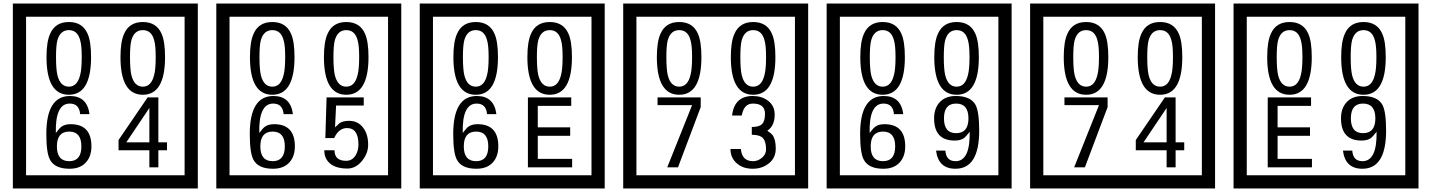

<svg xmlns="http://www.w3.org/2000/svg" viewBox="-20 -980 8125 1090"><path d="M1103 90H53V-960H1103ZM1028 15V-885H128V15ZM497 -656Q497 -442 371 -442Q244 -442 244 -656Q244 -744 265 -789Q294 -855 371 -855Q448 -855 477 -789Q497 -745 497 -656ZM444 -656Q444 -723 435 -752Q420 -809 371 -809Q322 -809 306 -752Q298 -723 298 -656Q298 -587 306 -553Q322 -488 371 -488Q419 -488 435 -554Q444 -587 444 -656ZM917 -656Q917 -442 791 -442Q664 -442 664 -656Q664 -744 685 -789Q714 -855 791 -855Q868 -855 897 -789Q917 -745 917 -656ZM864 -656Q864 -723 855 -752Q840 -809 791 -809Q742 -809 726 -752Q718 -723 718 -656Q718 -587 726 -553Q742 -488 791 -488Q839 -488 855 -554Q864 -587 864 -656ZM499 -149Q499 -91 466.5 -56.5Q434 -22 375 -22Q291 -22 264 -73Q243 -111 243 -219Q243 -435 377 -435Q475 -435 488 -332H435Q430 -392 376 -392Q293 -392 297 -225Q318 -253 328 -260Q348 -275 381 -275Q499 -275 499 -149ZM442 -149Q442 -233 373 -233Q303 -233 303 -149Q303 -65 373 -65Q442 -65 442 -149ZM928 -127H879V-30H828V-127H653V-185L818 -427H879V-172H928ZM828 -172V-367L697 -172Z M2258 90H1208V-960H2258ZM2183 15V-885H1283V15ZM1652 -656Q1652 -442 1526 -442Q1399 -442 1399 -656Q1399 -744 1420 -789Q1449 -855 1526 -855Q1603 -855 1632 -789Q1652 -745 1652 -656ZM1599 -656Q1599 -723 1590 -752Q1575 -809 1526 -809Q1477 -809 1461 -752Q1453 -723 1453 -656Q1453 -587 1461 -553Q1477 -488 1526 -488Q1574 -488 1590 -554Q1599 -587 1599 -656ZM2072 -656Q2072 -442 1946 -442Q1819 -442 1819 -656Q1819 -744 1840 -789Q1869 -855 1946 -855Q2023 -855 2052 -789Q2072 -745 2072 -656ZM2019 -656Q2019 -723 2010 -752Q1995 -809 1946 -809Q1897 -809 1881 -752Q1873 -723 1873 -656Q1873 -587 1881 -553Q1897 -488 1946 -488Q1994 -488 2010 -554Q2019 -587 2019 -656ZM1654 -149Q1654 -91 1621.5 -56.5Q1589 -22 1530 -22Q1446 -22 1419 -73Q1398 -111 1398 -219Q1398 -435 1532 -435Q1630 -435 1643 -332H1590Q1585 -392 1531 -392Q1448 -392 1452 -225Q1473 -253 1483 -260Q1503 -275 1536 -275Q1654 -275 1654 -149ZM1597 -149Q1597 -233 1528 -233Q1458 -233 1458 -149Q1458 -65 1528 -65Q1597 -65 1597 -149ZM2070 -160Q2071 -111 2035.5 -67Q2000 -23 1951 -23Q1896 -23 1861 -46Q1821 -74 1821 -127H1879Q1879 -67 1945 -67Q1979 -67 1998 -97Q2015 -124 2015 -159Q2015 -253 1950 -253Q1903 -253 1877 -196H1827L1834 -427H2045V-381H1888L1882 -257Q1895 -269 1908 -281Q1927 -294 1962 -294Q2014 -294 2044 -252Q2070 -215 2070 -160Z M3413 90H2363V-960H3413ZM3338 15V-885H2438V15ZM2807 -656Q2807 -442 2681 -442Q2554 -442 2554 -656Q2554 -744 2575 -789Q2604 -855 2681 -855Q2758 -855 2787 -789Q2807 -745 2807 -656ZM2754 -656Q2754 -723 2745 -752Q2730 -809 2681 -809Q2632 -809 2616 -752Q2608 -723 2608 -656Q2608 -587 2616 -553Q2632 -488 2681 -488Q2729 -488 2745 -554Q2754 -587 2754 -656ZM3227 -656Q3227 -442 3101 -442Q2974 -442 2974 -656Q2974 -744 2995 -789Q3024 -855 3101 -855Q3178 -855 3207 -789Q3227 -745 3227 -656ZM3174 -656Q3174 -723 3165 -752Q3150 -809 3101 -809Q3052 -809 3036 -752Q3028 -723 3028 -656Q3028 -587 3036 -553Q3052 -488 3101 -488Q3149 -488 3165 -554Q3174 -587 3174 -656ZM2809 -149Q2809 -91 2776.5 -56.5Q2744 -22 2685 -22Q2601 -22 2574 -73Q2553 -111 2553 -219Q2553 -435 2687 -435Q2785 -435 2798 -332H2745Q2740 -392 2686 -392Q2603 -392 2607 -225Q2628 -253 2638 -260Q2658 -275 2691 -275Q2809 -275 2809 -149ZM2752 -149Q2752 -233 2683 -233Q2613 -233 2613 -149Q2613 -65 2683 -65Q2752 -65 2752 -149ZM3228 -30H2977V-427H3223V-379H3033V-257H3217V-209H3033V-78H3228Z M4568 90H3518V-960H4568ZM4493 15V-885H3593V15ZM3962 -656Q3962 -442 3836 -442Q3709 -442 3709 -656Q3709 -744 3730 -789Q3759 -855 3836 -855Q3913 -855 3942 -789Q3962 -745 3962 -656ZM3909 -656Q3909 -723 3900 -752Q3885 -809 3836 -809Q3787 -809 3771 -752Q3763 -723 3763 -656Q3763 -587 3771 -553Q3787 -488 3836 -488Q3884 -488 3900 -554Q3909 -587 3909 -656ZM4382 -656Q4382 -442 4256 -442Q4129 -442 4129 -656Q4129 -744 4150 -789Q4179 -855 4256 -855Q4333 -855 4362 -789Q4382 -745 4382 -656ZM4329 -656Q4329 -723 4320 -752Q4305 -809 4256 -809Q4207 -809 4191 -752Q4183 -723 4183 -656Q4183 -587 4191 -553Q4207 -488 4256 -488Q4304 -488 4320 -554Q4329 -587 4329 -656ZM3958 -372 3829 -30H3768L3909 -383H3713V-427H3958ZM4384 -136Q4384 -84 4345.5 -53Q4307 -22 4254 -22Q4199 -22 4165 -51Q4127 -82 4127 -134H4186Q4192 -65 4255 -65Q4283 -65 4306 -84.5Q4329 -104 4329 -132Q4329 -177 4311 -196Q4293 -215 4248 -215V-259Q4290 -259 4306.5 -276Q4323 -293 4323 -334Q4323 -392 4254 -392Q4203 -392 4191 -324H4136Q4149 -435 4253 -435Q4304 -435 4339 -409Q4378 -380 4378 -330Q4378 -265 4336 -238Q4360 -222 4368 -210Q4384 -185 4384 -136Z M5723 90H4673V-960H5723ZM5648 15V-885H4748V15ZM5117 -656Q5117 -442 4991 -442Q4864 -442 4864 -656Q4864 -744 4885 -789Q4914 -855 4991 -855Q5068 -855 5097 -789Q5117 -745 5117 -656ZM5064 -656Q5064 -723 5055 -752Q5040 -809 4991 -809Q4942 -809 4926 -752Q4918 -723 4918 -656Q4918 -587 4926 -553Q4942 -488 4991 -488Q5039 -488 5055 -554Q5064 -587 5064 -656ZM5537 -656Q5537 -442 5411 -442Q5284 -442 5284 -656Q5284 -744 5305 -789Q5334 -855 5411 -855Q5488 -855 5517 -789Q5537 -745 5537 -656ZM5484 -656Q5484 -723 5475 -752Q5460 -809 5411 -809Q5362 -809 5346 -752Q5338 -723 5338 -656Q5338 -587 5346 -553Q5362 -488 5411 -488Q5459 -488 5475 -554Q5484 -587 5484 -656ZM5119 -149Q5119 -91 5086.5 -56.5Q5054 -22 4995 -22Q4911 -22 4884 -73Q4863 -111 4863 -219Q4863 -435 4997 -435Q5095 -435 5108 -332H5055Q5050 -392 4996 -392Q4913 -392 4917 -225Q4938 -253 4948 -260Q4968 -275 5001 -275Q5119 -275 5119 -149ZM5062 -149Q5062 -233 4993 -233Q4923 -233 4923 -149Q4923 -65 4993 -65Q5062 -65 5062 -149ZM5539 -238Q5539 -22 5404 -22Q5307 -22 5294 -125H5347Q5351 -65 5405 -65Q5488 -65 5485 -232Q5464 -205 5454 -197Q5434 -182 5400 -182Q5283 -182 5283 -308Q5283 -366 5315.5 -400.5Q5348 -435 5406 -435Q5490 -435 5518 -385Q5539 -346 5539 -238ZM5478 -308Q5478 -392 5408 -392Q5339 -392 5339 -308Q5339 -224 5408 -224Q5478 -224 5478 -308Z M6878 90H5828V-960H6878ZM6803 15V-885H5903V15ZM6272 -656Q6272 -442 6146 -442Q6019 -442 6019 -656Q6019 -744 6040 -789Q6069 -855 6146 -855Q6223 -855 6252 -789Q6272 -745 6272 -656ZM6219 -656Q6219 -723 6210 -752Q6195 -809 6146 -809Q6097 -809 6081 -752Q6073 -723 6073 -656Q6073 -587 6081 -553Q6097 -488 6146 -488Q6194 -488 6210 -554Q6219 -587 6219 -656ZM6692 -656Q6692 -442 6566 -442Q6439 -442 6439 -656Q6439 -744 6460 -789Q6489 -855 6566 -855Q6643 -855 6672 -789Q6692 -745 6692 -656ZM6639 -656Q6639 -723 6630 -752Q6615 -809 6566 -809Q6517 -809 6501 -752Q6493 -723 6493 -656Q6493 -587 6501 -553Q6517 -488 6566 -488Q6614 -488 6630 -554Q6639 -587 6639 -656ZM6268 -372 6139 -30H6078L6219 -383H6023V-427H6268ZM6703 -127H6654V-30H6603V-127H6428V-185L6593 -427H6654V-172H6703ZM6603 -172V-367L6472 -172Z M8033 90H6983V-960H8033ZM7958 15V-885H7058V15ZM7427 -656Q7427 -442 7301 -442Q7174 -442 7174 -656Q7174 -744 7195 -789Q7224 -855 7301 -855Q7378 -855 7407 -789Q7427 -745 7427 -656ZM7374 -656Q7374 -723 7365 -752Q7350 -809 7301 -809Q7252 -809 7236 -752Q7228 -723 7228 -656Q7228 -587 7236 -553Q7252 -488 7301 -488Q7349 -488 7365 -554Q7374 -587 7374 -656ZM7847 -656Q7847 -442 7721 -442Q7594 -442 7594 -656Q7594 -744 7615 -789Q7644 -855 7721 -855Q7798 -855 7827 -789Q7847 -745 7847 -656ZM7794 -656Q7794 -723 7785 -752Q7770 -809 7721 -809Q7672 -809 7656 -752Q7648 -723 7648 -656Q7648 -587 7656 -553Q7672 -488 7721 -488Q7769 -488 7785 -554Q7794 -587 7794 -656ZM7428 -30H7177V-427H7423V-379H7233V-257H7417V-209H7233V-78H7428ZM7849 -238Q7849 -22 7714 -22Q7617 -22 7604 -125H7657Q7661 -65 7715 -65Q7798 -65 7795 -232Q7774 -205 7764 -197Q7744 -182 7710 -182Q7593 -182 7593 -308Q7593 -366 7625.5 -400.5Q7658 -435 7716 -435Q7800 -435 7828 -385Q7849 -346 7849 -238ZM7788 -308Q7788 -392 7718 -392Q7649 -392 7649 -308Q7649 -224 7718 -224Q7788 -224 7788 -308Z"/></svg>

Font: Unicode BMP Fallback SIL
Style: Regular
Weight: 400
Foundry: NRSI, SIL International
Version: Version 5.1 Based on Unicode 5.1